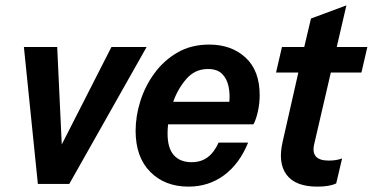

<svg xmlns="http://www.w3.org/2000/svg" viewBox="-20 -685 1388 715"><path d="M121 0 69 -510H193L210 -147L395 -510H526L238 0Z M682 10Q594 10 539.5 -45Q485 -100 485 -198Q485 -252 502.5 -308Q520 -364 555 -412Q590 -460 641 -489.5Q692 -519 759 -519Q842 -519 894.5 -470.5Q947 -422 947 -331Q947 -300 940.5 -270.5Q934 -241 924 -222H606Q604 -204 604 -188Q604 -133 627.5 -107Q651 -81 693 -81Q729 -81 753.5 -99.5Q778 -118 794 -154H904Q872 -75 814.5 -32.5Q757 10 682 10ZM754 -428Q706 -428 674 -391Q642 -354 625 -306H834Q837 -335 831 -363.5Q825 -392 807 -410Q789 -428 754 -428Z M1162 10Q1080 10 1047 -34.5Q1014 -79 1033 -159L1091 -415H1008L1030 -510H1113L1138 -616L1270 -665L1234 -510H1348L1326 -415H1212L1150 -148Q1136 -87 1204 -87Q1219 -87 1231 -89Q1243 -91 1254 -95L1232 -2Q1207 10 1162 10Z"/></svg>

Font: Instrument Sans SemiCondensed SemiBold Italic
Style: Regular
Weight: 600
Width: 4
Italic angle: -13°
Designer: Rodrigo Fuenzalida
Foundry: fragTYPE
Version: Version 1.000; ttfautohint (v1.8.4.7-5d5b);gftools[0.9.28]